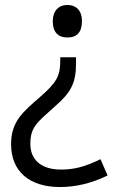

<svg xmlns="http://www.w3.org/2000/svg" viewBox="-20 -566 469 778"><path d="M312 -480C312 -526.4 286.1 -545.9 252.9 -545.9C217.3 -545.9 193.8 -521.5 193.8 -480C193.8 -437 214.4 -414.1 252.9 -414.1C292.5 -414.1 312 -436 312 -480ZM224.1 -334V-318.8C224.1 -258.3 209 -231 143.1 -173.8C107.9 -143.1 78.6 -118.2 57.6 -89.4C36.6 -60.1 24.9 -27.3 24.9 18.1C24.9 128.9 99.6 191.9 223.1 191.9C287.6 191.9 352.1 176.3 416 145L387.2 79.1C323.2 110.4 279.3 121.1 227.1 121.1C147.5 121.1 103 82 103 17.1C103 -19.5 110.4 -42 130.4 -66.4C140.1 -78.6 164.6 -101.6 204.1 -136.2C267.1 -190.9 288.1 -229.5 288.1 -309.1V-334Z"/></svg>

Font: Open Sans
Style: Regular
Weight: 400
Foundry: Ascender Corporation
Version: Version 1.100;PS 001.100;hotconv 1.0.88;makeotf.lib2.5.64775